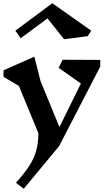

<svg xmlns="http://www.w3.org/2000/svg" viewBox="-20 -904 672 1189"><path d="M601 -492 346 1 127 265 79 228Q133 167 162.5 121Q192 75 204.5 28.5Q217 -18 218 -78L97 -372L2 -428V-469L193 -553L231 -402L348 -117L481 -387L343 -484L368 -534L601 -533ZM523 -680 377 -661 274 -790 108 -667 75 -714 304 -884 545 -714Z"/></svg>

Font: Inknut Antiqua SemiBold
Style: Regular
Weight: 600
Designer: Claus Eggers Sørensen
Foundry: Claus Eggers Sørensen
Version: Version 1.003; ttfautohint (v1.8.2) -l 8 -r 50 -G 200 -x 14 